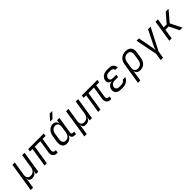

<svg xmlns="http://www.w3.org/2000/svg" viewBox="421 -2581 4557 4557"><g transform="rotate(-45 2700.0 -302.5)"><path d="M26 180H105L132 15L148 -97H149C146 -31 175 10 253 10C332 10 378 -31 397 -97H399L383 0H461L548 -550H468L413 -197C399 -110 344 -59 265 -59C187 -59 152 -110 165 -197L221 -550H142Z M1086 5H1107L1119 -69H1094C1048 -69 1023 -99 1032 -154L1083 -479H1183L1195 -550H671L659 -479H745L669 0H746L822 -479H1007L956 -158C940 -59 991 5 1086 5Z M1500 -645H1581L1714 -785H1628ZM1410 10C1493 10 1560 -37 1585 -110C1575 -47 1612 0 1676 0H1724L1736 -72H1691C1662 -72 1645 -92 1650 -121L1717 -550H1638L1624 -450H1622C1620 -517 1574 -560 1501 -560C1402 -560 1320 -478 1300 -356L1275 -193C1256 -72 1311 10 1410 10ZM1446 -59C1377 -59 1342 -112 1355 -197L1379 -353C1391 -438 1444 -491 1515 -491C1584 -491 1619 -438 1607 -353L1583 -197C1569 -112 1516 -59 1446 -59Z M1826 180H1905L1932 15L1948 -97H1949C1946 -31 1975 10 2053 10C2132 10 2178 -31 2197 -97H2199L2183 0H2261L2348 -550H2268L2213 -197C2199 -110 2144 -59 2065 -59C1987 -59 1952 -110 1965 -197L2021 -550H1942Z M2886 5H2907L2919 -69H2894C2848 -69 2823 -99 2832 -154L2883 -479H2983L2995 -550H2471L2459 -479H2545L2469 0H2546L2622 -479H2807L2756 -158C2740 -59 2791 5 2886 5Z M3282 8C3396 8 3479 -45 3507 -129H3424C3406 -89 3360 -63 3293 -63H3244C3178 -63 3140 -100 3148 -156C3158 -211 3206 -250 3272 -250H3387L3398 -319H3281C3221 -319 3188 -352 3197 -402C3204 -452 3252 -487 3313 -487H3364C3426 -487 3457 -460 3460 -418H3543C3543 -505 3484 -558 3375 -558H3323C3210 -558 3128 -499 3115 -412C3104 -341 3141 -295 3215 -290V-286C3134 -281 3077 -227 3065 -150C3050 -54 3114 8 3232 8Z M3625 180H3705L3731 15L3749 -102C3751 -33 3800 10 3881 10C3995 10 4072 -64 4093 -194L4118 -357C4138 -482 4073 -560 3948 -560C3818 -560 3732 -487 3711 -357ZM3868 -59C3789 -59 3751 -110 3765 -197L3789 -353C3803 -440 3857 -491 3936 -491C4014 -491 4052 -440 4038 -353L4014 -197C4000 -109 3947 -59 3868 -59Z M4388 180H4468L4497 0L4780 -550H4694L4508 -176C4488 -135 4480 -98 4470 -73C4468 -98 4465 -135 4457 -176L4387 -550H4308L4417 0Z M4857 0H4937L4976 -250H5086L5210 0H5299L5156 -285L5382 -550H5287L5087 -319H4987L5024 -550H4944Z"/></g></svg>

Font: JetBrains Mono Light
Style: Italic
Weight: 336
Italic angle: -9°
Monospace: yes
Designer: Philipp Nurullin, Konstantin Bulenkov
Foundry: JetBrains
Version: Version 2.305